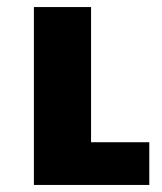

<svg xmlns="http://www.w3.org/2000/svg" viewBox="-20 -524 460 544"><path d="M76 0V-504H238V-121H403V0Z"/></svg>

Font: Noto Sans Armenian ExtraBold
Style: Regular
Weight: 800
Version: Version 2.007